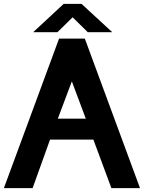

<svg xmlns="http://www.w3.org/2000/svg" viewBox="-22 -969 755 989"><path d="M282.2 -770H415L699.2 0H551.8L459 -250H235.8L146 0H-2ZM419.9 -357.9 348.1 -549.8 275.9 -357.9ZM306.2 -949.2H397.9L556.2 -803.2H430.2L352.1 -879.9L273.9 -803.2H148.9Z"/></svg>

Font: Junction Bold
Style: Bold
Weight: 700
Designer: Caroline Hadilaksono
Foundry: Caroline Hadilaksono
Version: Version 001.001